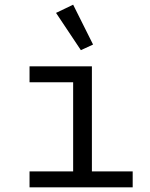

<svg xmlns="http://www.w3.org/2000/svg" viewBox="-20 -799 640 819"><path d="M106 -68H292V-448H106V-516H372V-68H546V0H106ZM219 -744 292 -779 377 -609 325 -585Z"/></svg>

Font: Lilex
Style: Regular
Weight: 400
Monospace: yes
Designer: Mike Abbink, Paul van der Laan, Pieter van Rosmalen, Mikhael Khrustik
Foundry: Mikhael Khrustik
Version: Version 2.510